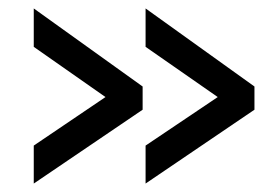

<svg xmlns="http://www.w3.org/2000/svg" viewBox="-20 -489 661 455"><path d="M583 -284V-229L325 -54V-144L496 -259L325 -378V-469ZM318 -284V-229L60 -54V-144L230 -259L60 -378V-469Z"/></svg>

Font: Raleway
Style: Regular
Weight: 600
Designer: Matt McInerney, Pablo Impallari, Rodrigo Fuenzalida
Foundry: Matt McInerney, Pablo Impallari, Rodrigo Fuenzalida
Version: Version 1.000;PS 001.001;hotconv 1.0.56; ttfautohint (v1.5)